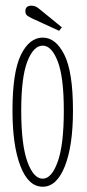

<svg xmlns="http://www.w3.org/2000/svg" viewBox="-20 -662 312 692"><path d="M134 11Q82.5 11 53.8 -63Q25 -137 25 -263.5Q25 -402.5 55.5 -464.5Q86 -526.5 134 -526.5Q181 -526.5 212 -464.5Q243 -402.5 243 -263.5Q243 -137 213.8 -63Q184.5 11 134 11ZM134 -18Q166 -18 188 -79Q210 -140 210 -263.5Q210 -384.5 188 -441Q166 -497.5 134 -497.5Q101 -497.5 78.8 -441Q56.5 -384.5 56.5 -263.5Q56.5 -140 78.8 -79Q101 -18 134 -18ZM193 -551 96 -595.5Q84.5 -601 78 -606Q71.5 -611 71.5 -622Q71.5 -641.5 93.5 -641.5Q102.5 -641.5 109 -638.2Q115.5 -635 122 -629.5L203 -563.5Z"/></svg>

Font: Imbue 10pt Thin
Style: Regular
Weight: 100
Designer: Tyler Finck
Foundry: Etcetera Type Company
Version: Version 1.102; ttfautohint (v1.8.3)